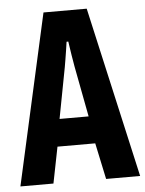

<svg xmlns="http://www.w3.org/2000/svg" viewBox="-51 -728 583 770"><g transform="rotate(-5 241.0 -343.5)"><path d="M0 0 153 -687H327L482 0H345L314 -146H162L133 0ZM180 -256H297L258 -461Q257 -467 255 -479Q253 -491 250.5 -505.5Q248 -520 246 -535Q244 -550 242 -562H235Q233 -547 230 -528Q227 -509 224 -490.5Q221 -472 219 -461Z"/></g></svg>

Font: Archivo ExtraCondensed
Style: Bold
Weight: 700
Width: 2
Designer: Hector Gatti
Foundry: Omnibus-Type
Version: Version 2.001